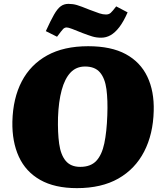

<svg xmlns="http://www.w3.org/2000/svg" viewBox="-20 -957 849 993"><path d="M44 -328Q47 -449 92.5 -536Q138 -623 224 -670.5Q310 -718 436 -718Q555 -718 630.5 -677Q706 -636 742 -560.5Q778 -485 775 -383Q772 -263 725.5 -173Q679 -83 592 -33.5Q505 16 378 16Q263 16 188 -26.5Q113 -69 77.5 -146.5Q42 -224 44 -328ZM280 -350Q278 -271 286 -213.5Q294 -156 320 -125Q346 -94 395 -94Q449 -94 478 -125Q507 -156 519.5 -215.5Q532 -275 535 -361Q538 -439 530.5 -495.5Q523 -552 497 -582.5Q471 -613 420 -613Q374 -613 344.5 -581.5Q315 -550 299 -491Q283 -432 280 -350ZM503 -762Q478 -762 457 -768.5Q436 -775 407 -786Q373 -800 353 -807.5Q333 -815 325 -815Q314 -815 306 -806.5Q298 -798 275 -767L217 -796Q242 -851 259.5 -881.5Q277 -912 294 -924.5Q311 -937 334 -937Q357 -937 377.5 -931Q398 -925 442 -907Q476 -894 494 -888Q512 -882 528 -882Q543 -882 552.5 -890.5Q562 -899 581 -924L640 -893Q619 -845 597 -816.5Q575 -788 552 -775Q529 -762 503 -762Z"/></svg>

Font: Literata Black
Style: Italic
Weight: 900
Italic angle: -2°
Designer: Latin by Veronika Burian and Jose Scaglione. Greek by Irene Vlachou. Cyrillic by Vera Evstafieva
Foundry: TypeTogether
Version: Version 3.002